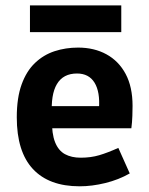

<svg xmlns="http://www.w3.org/2000/svg" viewBox="-20 -671 541 698"><path d="M269.5 6.3Q158.2 6.3 99.6 -56.6Q41 -119.6 41 -244.6Q41 -315.4 58.6 -364Q76.2 -412.6 107.2 -442.1Q138.2 -471.7 178.5 -484.9Q218.8 -498 263.7 -498Q322.3 -498 366.9 -473.6Q411.6 -449.2 436.8 -402.1Q461.9 -355 461.9 -286.1Q461.9 -273.9 461.2 -250Q460.4 -226.1 457.5 -204.6H124L168.9 -237.3Q168 -184.6 180.2 -154.1Q192.4 -123.5 216.1 -110.6Q239.7 -97.7 273.4 -97.7Q310.1 -97.7 340.6 -106.7Q371.1 -115.7 410.2 -133.3L451.7 -40.5Q411.6 -17.6 363 -5.6Q314.5 6.3 269.5 6.3ZM339.8 -226.6V-275.9Q344.2 -336.9 323.7 -370.4Q303.2 -403.8 259.8 -403.8Q210 -403.8 187 -365.5Q164.1 -327.1 168.9 -252L124 -285.2H376.5ZM88.9 -554.2V-651.4H420.9V-554.2Z"/></svg>

Font: Anaheim
Style: Bold
Weight: 700
Version: Version 2.001